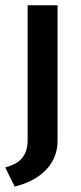

<svg xmlns="http://www.w3.org/2000/svg" viewBox="-29 -520 308 728"><path d="M-9.2 115 26.7 187.5C110 167.5 189.2 112.5 189.2 15V-500H75.8V8.3C75.8 74.2 45.8 99.2 -9.2 115Z"/></svg>

Font: Boon SemiBold
Style: Regular
Weight: 600
Designer: Sungsit Sawaiwan
Foundry: FontUni
Version: Version 2.0